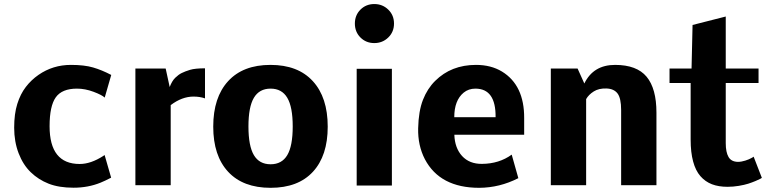

<svg xmlns="http://www.w3.org/2000/svg" viewBox="-20 -899 3730 932"><path d="M167 -535.6Q236.8 -584 324.2 -584Q389.2 -584 431.9 -571.5Q474.6 -559.1 520 -535.2L488.3 -425.3Q475.1 -438 434.1 -453.4Q393.1 -468.8 353.5 -468.8Q280.8 -468.8 250.7 -426.5Q220.7 -384.3 220.7 -286.1Q220.7 -103 366.7 -103Q420.9 -103 481.4 -142.1Q487.8 -146 487.8 -146.5L519.5 -36.6Q489.7 -21 467.8 -12.2Q407.7 12.2 336.9 12.2Q266.1 12.2 216.3 -7.3Q166.5 -26.9 129.2 -63Q91.8 -99.1 70.3 -155.3Q48.8 -211.4 48.8 -279.1Q48.8 -346.7 64 -394.8Q79.1 -442.9 105.5 -477.1Q131.8 -511.2 167 -535.6Z M803.7 -476.6Q814.9 -505.9 830.1 -521Q846.7 -537.1 861.8 -544.4Q878.4 -552.7 902.8 -560.1Q927.2 -567.4 975.1 -567.4V-421.4Q950.2 -430.2 919.4 -430.2Q863.3 -430.2 808.6 -388.7V0H637.2V-566.4H784.2Z M1212.4 -146Q1238.8 -101.6 1293.5 -101.6Q1348.1 -101.6 1374.5 -146Q1400.9 -190.4 1400.9 -285.2Q1400.9 -379.9 1374.5 -424.3Q1348.1 -468.8 1293.5 -468.8Q1238.8 -468.8 1212.4 -424.3Q1186 -379.9 1186 -285.2Q1186 -190.4 1212.4 -146ZM1570.8 -284.2Q1570.8 -143.1 1499 -65.2Q1427.2 12.7 1293.5 12.7Q1159.7 12.7 1087.4 -65.2Q1015.1 -143.1 1015.1 -284.2Q1015.1 -426.3 1087.4 -505.1Q1159.7 -584 1293 -584Q1426.3 -584 1498.5 -505.1Q1570.8 -426.3 1570.8 -284.2Z M1729.7 -717Q1702.6 -744.1 1702.6 -784.7Q1702.6 -825.2 1729.7 -852.3Q1756.8 -879.4 1796.9 -879.4Q1836.9 -879.4 1864.7 -852.3Q1892.6 -825.2 1892.6 -784.7Q1892.6 -744.1 1864.7 -717Q1836.9 -689.9 1796.9 -689.9Q1756.8 -689.9 1729.7 -717ZM1882.3 1.5H1711.4V-564.9H1882.3Z M2385.7 -330.1Q2387.2 -468.8 2287.6 -468.8Q2254.4 -468.8 2230.5 -449.2Q2185.1 -411.6 2185.1 -330.1ZM2463.9 -148.4 2496.1 -34.2Q2405.3 12.2 2306.2 12.7Q2115.7 12.7 2042.5 -126Q2007.8 -192.9 2009.8 -276.4Q2011.7 -359.9 2033.2 -414.6Q2054.7 -469.2 2092.3 -506.3Q2170.4 -584 2290.5 -584Q2363.3 -584 2416.5 -551.8Q2525.4 -485.4 2524.4 -325.2V-245.1H2185.5Q2187.5 -180.7 2223.1 -141.6Q2258.8 -103 2319.3 -103.5Q2402.8 -104 2463.9 -148.4Z M2816.4 -493.7Q2860.4 -584 2965.6 -584Q3070.8 -584 3118.7 -526.6Q3166.5 -469.2 3166.5 -352.1V0H2995.1V-364.7Q2995.1 -421.9 2977.8 -445.1Q2960.4 -468.3 2923.6 -469.5Q2886.7 -470.7 2862.1 -455.1Q2837.4 -439.5 2825.2 -418V0H2653.8V-566.4H2783.7Z M3511.7 7.8Q3468.3 7.8 3435.8 -4.6Q3403.3 -17.1 3379.9 -43.9Q3356.4 -70.8 3344.5 -115.2Q3332.5 -159.7 3332.5 -221.2V-496.1H3230V-566.4H3336.9L3341.8 -777.8L3502.9 -818.8V-566.4H3662.1V-496.1H3502.9V-204.1Q3502.9 -160.2 3516.4 -137Q3529.8 -113.8 3562 -113.3Q3578.6 -113.3 3597.7 -119.4Q3616.7 -125.5 3627.4 -131.8Q3638.7 -137.7 3638.2 -138.7L3678.2 -35.6Q3675.3 -33.7 3670.2 -30.8Q3665 -27.8 3647.7 -20.5Q3630.4 -13.2 3612.1 -7.3Q3593.8 -1.5 3566.2 3.2Q3538.6 7.8 3511.7 7.8Z"/></svg>

Font: Nobile-bold
Style: Bold
Weight: 700
Version: Version 1.000;PS 001.000;hotconv 1.0.38